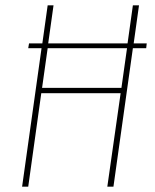

<svg xmlns="http://www.w3.org/2000/svg" viewBox="-20 -701 582 721"><path d="M531 -538 529 -520H479L406 0H383L433 -351H135L86 0H63L136 -520H86L89 -538H139L159 -681H181L161 -538H459L479 -681H502L482 -538ZM436 -371 457 -520H159L138 -371Z"/></svg>

Font: Fira Sans Extra Condensed Thin
Style: Italic
Weight: 250
Width: 3
Italic angle: -8°
Designer: Carrois Corporate & Edenspiekermann AG
Foundry: Carrois Corporate GbR & Edenspiekermann AG
Version: Version 4.203